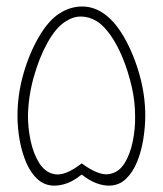

<svg xmlns="http://www.w3.org/2000/svg" viewBox="-20 -584 512 604"><path d="M151 0Q121 0 99 -19.5Q77 -39 63 -71.5Q49 -104 42 -142.5Q35 -181 35 -220Q35 -286 53.5 -351Q72 -416 102 -467.5Q132 -519 166 -541Q198 -562 233.5 -563.5Q269 -565 301 -545Q338 -522 368.5 -470Q399 -418 418 -352Q437 -286 437 -220Q437 -186 431 -147.5Q425 -109 411.5 -75.5Q398 -42 376 -21Q354 0 322 0Q304 0 282.5 -8Q261 -16 237 -35Q212 -15 191 -7.5Q170 0 151 0ZM321 -36Q352 -40 370.5 -68.5Q389 -97 397.5 -138.5Q406 -180 405 -220Q405 -266 394 -313Q383 -360 366 -401.5Q349 -443 327.5 -473.5Q306 -504 285 -517Q260 -532 234.5 -532Q209 -532 184 -515Q155 -496 129 -449Q103 -402 86 -341Q69 -280 68 -220Q68 -180 76.5 -140.5Q85 -101 102.5 -72.5Q120 -44 147 -37Q165 -32 187.5 -40.5Q210 -49 237 -70Q263 -51 284 -42.5Q305 -34 321 -36Z"/></svg>

Font: Mada ExtraLight
Style: Regular
Weight: 250
Designer: Khaled Hosny
Version: Version 1.5